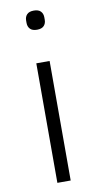

<svg xmlns="http://www.w3.org/2000/svg" viewBox="-85 -772 413 810"><g transform="rotate(-10 121.5 -366.5)"><path d="M121 -651Q101 -651 91.5 -661Q82 -671 82 -687V-697Q82 -713 91.5 -723Q101 -733 121 -733Q141 -733 150.5 -723Q160 -713 160 -697V-687Q160 -671 150.5 -661Q141 -651 121 -651ZM93 -512H150V0H93Z"/></g></svg>

Font: IBM Plex Sans Hebrew Light
Style: Regular
Weight: 300
Designer: Mike Abbink, Paul van der Laan, Pieter van Rosmalen, Yanek Iontef
Foundry: Bold Monday
Version: Version 1.2